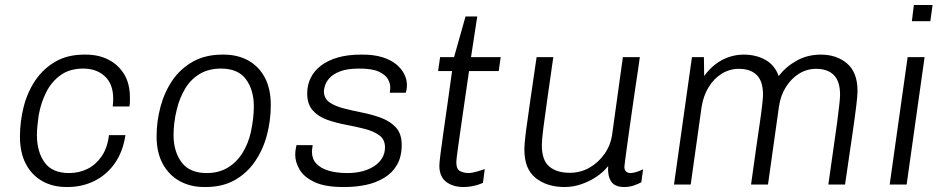

<svg xmlns="http://www.w3.org/2000/svg" viewBox="-20 -740 3796 770"><path d="M247 10Q191 10 149 -14Q107 -38 83.5 -83Q60 -128 60 -192Q60 -253 75 -312Q90 -371 122 -418Q154 -465 202.5 -493Q251 -521 318 -521H324Q375 -521 414.5 -501Q454 -481 477.5 -443Q501 -405 501 -349Q501 -341 501 -332Q501 -323 499 -313H432Q433 -321 433.5 -329Q434 -337 434 -344Q434 -403 400.5 -434Q367 -465 314 -465Q260 -465 223.5 -439Q187 -413 165.5 -370.5Q144 -328 135 -277Q132 -255 130 -235Q128 -215 128 -199Q128 -132 158.5 -89Q189 -46 257 -46Q297 -46 330.5 -62.5Q364 -79 387.5 -113Q411 -147 417 -198H483Q473 -131 440 -84.5Q407 -38 358 -14Q309 10 251 10Z M799 10Q744 10 701 -13.5Q658 -37 633 -82.5Q608 -128 608 -193Q608 -254 624 -313Q640 -372 672 -418.5Q704 -465 754 -493Q804 -521 872 -521H877Q933 -521 975.5 -497.5Q1018 -474 1042 -429Q1066 -384 1066 -319Q1066 -257 1050.5 -198.5Q1035 -140 1003 -93Q971 -46 922 -18Q873 10 805 10ZM809 -46Q858 -46 894 -68Q930 -90 953 -127.5Q976 -165 986 -210Q992 -238 995 -264Q998 -290 998 -313Q998 -379 966.5 -422Q935 -465 866 -465Q817 -465 781 -443.5Q745 -422 722.5 -384.5Q700 -347 689 -301Q682 -273 679 -247Q676 -221 676 -198Q676 -133 708 -89.5Q740 -46 809 -46Z M1355 10Q1283 10 1241 -10Q1199 -30 1181.5 -60Q1164 -90 1164 -119Q1164 -130 1165.5 -139.5Q1167 -149 1169 -158H1234Q1233 -151 1232 -144.5Q1231 -138 1231 -131Q1231 -103 1248.5 -84Q1266 -65 1298 -55.5Q1330 -46 1373 -46Q1407 -46 1434.5 -53.5Q1462 -61 1482 -74.5Q1502 -88 1513 -107Q1524 -126 1524 -149Q1524 -181 1501 -197.5Q1478 -214 1443 -223Q1408 -232 1368 -239.5Q1328 -247 1292.5 -259.5Q1257 -272 1234.5 -297Q1212 -322 1212 -366Q1212 -399 1226 -427.5Q1240 -456 1267.5 -477Q1295 -498 1335 -509.5Q1375 -521 1427 -521H1435Q1480 -521 1513.5 -510.5Q1547 -500 1568.5 -482.5Q1590 -465 1601 -443Q1612 -421 1612 -399Q1612 -390 1610.5 -381.5Q1609 -373 1607 -368H1543Q1544 -372 1544.5 -377.5Q1545 -383 1545 -391Q1545 -406 1535.5 -423Q1526 -440 1499.5 -452.5Q1473 -465 1421 -465Q1373 -465 1344.5 -454Q1316 -443 1302 -427.5Q1288 -412 1283.5 -397Q1279 -382 1279 -375Q1279 -345 1301.5 -329.5Q1324 -314 1359.5 -305Q1395 -296 1435 -288Q1475 -280 1510.5 -266.5Q1546 -253 1568.5 -228Q1591 -203 1591 -159Q1591 -112 1572.5 -79.5Q1554 -47 1521 -27Q1488 -7 1447.5 1.5Q1407 10 1364 10Z M1839 10Q1796 10 1769 -11Q1742 -32 1742 -76Q1742 -85 1746 -118.5Q1750 -152 1757.5 -203.5Q1765 -255 1774 -319Q1783 -383 1793 -455H1737L1745 -511H1801L1847 -674H1894L1869 -511H1988L1980 -455H1861Q1847 -359 1835.5 -279.5Q1824 -200 1817 -149.5Q1810 -99 1810 -90Q1810 -61 1825.5 -53.5Q1841 -46 1860 -46Q1871 -46 1891 -51.5Q1911 -57 1924 -62L1917 -7Q1907 -2 1893.5 2Q1880 6 1866 8Q1852 10 1839 10Z M2244 10Q2174 10 2128.5 -26Q2083 -62 2083 -139Q2083 -165 2089.5 -215Q2096 -265 2107 -339.5Q2118 -414 2132 -511H2199Q2186 -419 2175.5 -346.5Q2165 -274 2159 -226Q2153 -178 2153 -158Q2153 -97 2183 -72Q2213 -47 2265 -47Q2308 -47 2344 -67.5Q2380 -88 2404.5 -123Q2429 -158 2435 -201L2478 -511H2546Q2544 -495 2539.5 -464.5Q2535 -434 2529 -394.5Q2523 -355 2517 -312Q2511 -269 2505 -228Q2499 -187 2494.5 -152.5Q2490 -118 2487 -96.5Q2484 -75 2484 -71Q2484 -58 2491 -52Q2498 -46 2508 -46Q2519 -46 2533 -50.5Q2547 -55 2559 -61L2552 -9Q2539 -2 2521.5 4Q2504 10 2483 10Q2445 10 2430.5 -13Q2416 -36 2419 -74Q2399 -49 2371 -30.5Q2343 -12 2310.5 -1Q2278 10 2244 10Z M2683 0 2755 -511H2803L2804 -435Q2824 -463 2849.5 -482.5Q2875 -502 2904 -511.5Q2933 -521 2962 -521Q3012 -521 3049.5 -500Q3087 -479 3103 -435Q3131 -472 3174.5 -496.5Q3218 -521 3272 -521Q3335 -521 3377 -485.5Q3419 -450 3419 -375Q3419 -357 3414 -315.5Q3409 -274 3398 -198.5Q3387 -123 3369 0H3302Q3313 -80 3322 -141Q3331 -202 3337 -247Q3343 -292 3346 -320Q3349 -348 3349 -360Q3349 -414 3324 -439Q3299 -464 3253 -464Q3216 -464 3184.5 -444.5Q3153 -425 3131.5 -390.5Q3110 -356 3104 -313L3060 0H2992Q3003 -80 3012 -142.5Q3021 -205 3027.5 -249.5Q3034 -294 3037 -322Q3040 -350 3040 -360Q3040 -414 3015 -439Q2990 -464 2943 -464Q2906 -464 2874.5 -444.5Q2843 -425 2822 -390.5Q2801 -356 2794 -313L2750 0Z M3548 0 3620 -511H3688L3616 0ZM3637 -655 3645 -720H3720L3711 -655Z"/></svg>

Font: Chivo ExtraLight
Style: Italic
Weight: 250
Italic angle: -8.05°
Designer: Hector Gatti
Foundry: Omnibus-Type
Version: Version 2.002